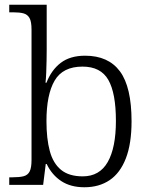

<svg xmlns="http://www.w3.org/2000/svg" viewBox="-20 -780 634 810"><path d="M336 10Q278 10 238.5 -16Q199 -42 177 -88H173L162 0H19V-32H33Q62 -32 79.5 -36.5Q97 -41 105 -56.5Q113 -72 113 -105V-655Q113 -689 104.5 -704Q96 -719 79.5 -723.5Q63 -728 37 -728H19V-760H177V-569Q177 -551 176.5 -525Q176 -499 175 -473.5Q174 -448 172 -431H176Q197 -485 236.5 -515Q276 -545 339 -545Q437 -545 486 -479Q535 -413 535 -268Q535 -174 511 -112Q487 -50 442.5 -20Q398 10 336 10ZM329 -36Q400 -36 434.5 -96.5Q469 -157 469 -270Q469 -387 437 -443Q405 -499 328 -499Q245 -499 210.5 -440Q176 -381 176 -269Q176 -195 190 -143Q204 -91 237.5 -63.5Q271 -36 329 -36Z"/></svg>

Font: Noto Serif Thai Light
Style: Regular
Weight: 300
Version: Version 2.001